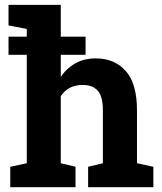

<svg xmlns="http://www.w3.org/2000/svg" viewBox="-20 -782 676 802"><path d="M22.9 0V-85.4L91.8 -100.1V-661.1L15.6 -675.8V-761.7H233.9V-460.9Q258.8 -497.6 295.7 -517.8Q332.5 -538.1 379.4 -538.1Q459 -538.1 505.6 -485.1Q552.2 -432.1 552.2 -321.3V-100.1L620.6 -85.4V0H348.1V-85.4L409.7 -100.1V-322.3Q409.7 -379.4 388.2 -403.3Q366.7 -427.2 325.2 -427.2Q265.1 -427.2 233.9 -380.4V-100.1L295.4 -85.4V0ZM15.6 -553.2V-628.9H337.4V-553.2Z"/></svg>

Font: Roboto Slab
Style: Bold
Weight: 700
Designer: Google
Version: Version 2.000; ttfautohint (v1.8.1.43-b0c9)